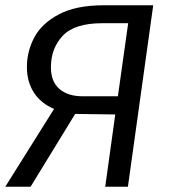

<svg xmlns="http://www.w3.org/2000/svg" viewBox="-20 -708 643 728"><path d="M561 -688 465 0H379L417 -274L265 -276L96 0H0L185 -295Q135 -316 108.5 -357Q82 -398 82 -454Q82 -513 110 -566Q138 -619 203 -653.5Q268 -688 373 -688ZM466 -620H368Q262 -620 217.5 -572Q173 -524 173 -453Q173 -399 205 -371Q237 -343 293 -343H427Z"/></svg>

Font: FiraGO Book
Style: Italic
Weight: 350
Italic angle: -8°
Designer: bBox Type GmbH
Foundry: bBox Type GmbH
Version: Version 1.001